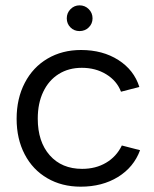

<svg xmlns="http://www.w3.org/2000/svg" viewBox="-20 -695 578 722"><path d="M42.5 -248.3Q42.5 -324.5 73.2 -383.4Q103.8 -442.3 158.8 -474.6Q213.8 -507 284.8 -507Q366 -507 425 -469.4Q484 -431.8 504 -368L435 -350.1Q419.5 -391.1 379.5 -415.6Q339.6 -440 287.8 -440Q237.9 -440 200.5 -416.4Q163.1 -392.9 142.6 -349.7Q122 -306.6 122 -249Q122 -161.9 167.1 -111Q212.2 -60 288.8 -60Q340.1 -60 379 -83.1Q417.9 -106.1 438.2 -147.9L506.7 -130.2Q483 -66 423.6 -29.5Q364.3 7 283.5 7Q212.5 7 157.8 -24.9Q103 -56.7 72.8 -114.7Q42.5 -172.7 42.5 -248.3ZM231.1 -626.1Q231.1 -646.4 245.3 -660.7Q259.5 -674.9 279.1 -674.9Q299.5 -674.9 313.7 -660.7Q328 -646.4 328 -626Q328 -605.8 313.7 -591.9Q299.5 -578.1 279 -578.1Q258.8 -578.1 245 -591.9Q231.1 -605.8 231.1 -626.1Z"/></svg>

Font: AF Albert Sans Medium
Style: Regular
Weight: 500
Designer: Andreas Rasmussen
Foundry: a.Foundry
Version: Version 1.300;Glyphs 3.2 (3231)